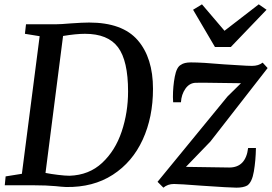

<svg xmlns="http://www.w3.org/2000/svg" viewBox="-20 -855 1255 886"><path d="M306 -747Q362 -751 391 -751Q545 -751 615.5 -669.5Q686 -588 686 -445Q686 -314 638.5 -210.5Q591 -107 500.5 -48.5Q410 10 285 8Q279 8 262 6.5Q245 5 237 4Q193 0 137 0H2L6 -41L81 -53L163 -688L95 -699L100 -743H238Q260 -743 306 -747ZM301 -44Q391 -47 451.5 -103.5Q512 -160 541.5 -248Q571 -336 571 -433Q571 -575 524.5 -637Q478 -699 372 -699Q331 -699 271 -689L190 -57Q215 -52 248 -48Q281 -44 301 -44ZM1016 -472Q898 -474 883 -473Q854 -472 835.5 -445.5Q817 -419 815 -383H779L778 -407Q778 -456 786.5 -501Q795 -546 815 -556Q830 -567 861 -567Q913 -567 1014 -558Q1036 -557 1079.5 -554Q1123 -551 1143 -551Q1173 -551 1192 -566L1215 -541L951 -202L838 -85L1038 -82Q1114 -82 1125 -172H1161Q1160 -114 1151.5 -64Q1143 -14 1121 1Q1103 11 1071 11Q1043 11 912 2Q808 -6 783 -6Q754 -6 734 11L707 -16L1030 -410L1092 -471ZM912 -835 1016 -713 1174 -835 1210 -810 1045 -638H972L871 -810Z"/></svg>

Font: Koeln Type Serif
Style: Italic
Weight: 400
Italic angle: -8°
Designer: Eben Sorkin
Foundry: Eben Sorkin
Version: Version 2.002